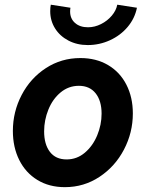

<svg xmlns="http://www.w3.org/2000/svg" viewBox="-20 -773 607 801"><path d="M33.7 -226.6Q33.7 -306.6 70.3 -376.7Q106.9 -446.8 171.4 -488.8Q235.8 -530.8 315.4 -530.8Q381.3 -530.8 430.9 -501.5Q480.5 -472.2 507.3 -419.7Q534.2 -367.2 534.2 -299.8Q534.2 -219.7 497.1 -148.9Q460 -78.1 395 -35.2Q330.1 7.8 250.5 7.8Q185.1 7.8 136 -22.2Q86.9 -52.2 60.3 -105.5Q33.7 -158.7 33.7 -226.6ZM403.8 -298.8Q403.8 -352.5 378.9 -383.8Q354 -415 309.1 -415Q266.1 -415 232.9 -387.5Q199.7 -359.9 181.9 -315.9Q164.1 -272 164.1 -225.1Q164.1 -170.9 188.2 -139.4Q212.4 -107.9 257.8 -107.9Q300.8 -107.9 334 -136Q367.2 -164.1 385.5 -208.3Q403.8 -252.4 403.8 -298.8ZM189.5 -726.1Q189.5 -741.7 191.9 -753.4L273.9 -740.7Q272.5 -732.9 272.5 -725.1Q272.5 -695.3 293 -677.2Q313.5 -659.2 347.2 -659.2Q375 -659.2 401.6 -672.6Q428.2 -686 446.5 -707.8Q464.8 -729.5 469.2 -753.4L551.3 -740.7Q542.5 -696.3 512.5 -660.6Q482.4 -625 438.5 -605Q394.5 -585 346.2 -585Q301.3 -585 265.4 -603.8Q229.5 -622.6 209.5 -654.8Q189.5 -687 189.5 -726.1Z"/></svg>

Font: Reddit Sans Fudge
Style: Bold
Weight: 700
Italic angle: -11.25°
Designer: Stephen Hutchings
Version: Version 1.013